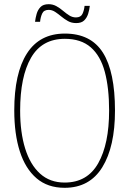

<svg xmlns="http://www.w3.org/2000/svg" viewBox="-20 -885 617 915"><path d="M288 10Q207 10 154 -35.5Q101 -81 74.5 -163.5Q48 -246 48 -359Q48 -536 108.5 -630.5Q169 -725 289 -725Q413 -725 470.5 -634Q528 -543 528 -358Q528 -186 467.5 -88Q407 10 288 10ZM288 -15Q396 -15 448 -107Q500 -199 500 -358Q500 -466 479.5 -542.5Q459 -619 412.5 -659.5Q366 -700 289 -700Q180 -700 128 -610Q76 -520 76 -358Q76 -254 100 -177Q124 -100 171 -57.5Q218 -15 288 -15ZM343 -775Q321 -775 304 -784.5Q287 -794 272 -806.5Q257 -819 242.5 -828.5Q228 -838 212 -838Q189 -838 181 -820.5Q173 -803 171 -781H147Q149 -799 154.5 -818.5Q160 -838 173 -851.5Q186 -865 212 -865Q232 -865 249 -855.5Q266 -846 280.5 -833.5Q295 -821 310 -811.5Q325 -802 342 -802Q365 -802 373 -819Q381 -836 383 -857H408Q406 -838 400 -819Q394 -800 381 -787.5Q368 -775 343 -775Z"/></svg>

Font: Noto Serif Ethiopic Condensed Thin
Style: Regular
Weight: 100
Width: 3
Designer: Monotype Design Team
Foundry: Monotype Imaging Inc.
Version: Version 2.102; ttfautohint (v1.8.4.7-5d5b)